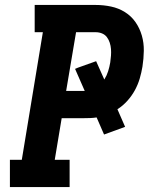

<svg xmlns="http://www.w3.org/2000/svg" viewBox="-20 -755 640 775"><path d="M20 0V-110H68L153 -625H120V-735H366Q398 -735 428.5 -728.5Q459 -722 484.5 -706Q510 -690 527 -665.5Q544 -641 552.5 -611.5Q561 -582 560.5 -550Q560 -518 555 -486Q551 -462 544 -438Q537 -414 524.5 -391Q512 -368 494 -348Q476 -328 454 -314L485 -243L400 -212L370 -281Q357 -279 344.5 -278.5Q332 -278 320 -278H229L201 -110H261V0ZM320 -388Q320 -388 321 -388Q322 -388 322 -388L283 -477L295 -482L368 -508L401 -434Q411 -450 416.5 -467.5Q422 -485 425 -503Q427 -517 428 -530.5Q429 -544 428 -557Q427 -570 423 -582.5Q419 -595 411.5 -605Q404 -615 392 -620Q380 -625 366 -625H287L247 -388Z"/></svg>

Font: Iosevka Slab XBdEx
Style: Italic
Weight: 800
Width: 7
Italic angle: -9°
Monospace: yes
Designer: Belleve Invis
Foundry: Belleve Invis
Version: Version 11.1.1; ttfautohint (v1.8.3)